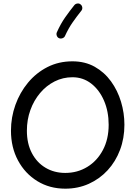

<svg xmlns="http://www.w3.org/2000/svg" viewBox="-20 -1061 785 1119"><path d="M360.4 38.6Q269 38.6 197.5 -5.4Q126 -49.3 85 -125.7Q43.9 -202.1 43.9 -299.3Q43.9 -377 69.8 -449.5Q95.7 -522 143.3 -579.3Q190.9 -636.7 256.6 -670.2Q322.3 -703.6 402.3 -703.6Q475.6 -703.6 532 -671.9Q588.4 -640.1 627 -586.9Q665.5 -533.7 685.3 -468Q705.1 -402.3 705.1 -334Q705.1 -254.9 679.4 -187Q653.8 -119.1 607.2 -68.6Q560.5 -18.1 497.6 10.3Q434.6 38.6 360.4 38.6ZM360.4 -53.2Q431.6 -53.2 489 -88.4Q546.4 -123.5 579.8 -186.8Q613.3 -250 613.3 -334Q613.3 -411.6 586.2 -474.4Q559.1 -537.1 511.5 -574Q463.9 -610.8 402.3 -610.8Q346.7 -610.8 298.3 -586.4Q250 -562 213.6 -518.8Q177.2 -475.6 157 -419.4Q136.7 -363.3 136.7 -299.3Q136.7 -224.1 165.8 -168.7Q194.8 -113.3 245.4 -83.3Q295.9 -53.2 360.4 -53.2ZM449.7 -1035.2Q458 -1028.8 459.5 -1017.8Q460.9 -1006.8 454.1 -998.5Q426.8 -964.4 403.1 -930.4Q379.4 -896.5 358.9 -851.6Q355 -842.3 344.5 -838.4Q334 -834.5 324.2 -838.4Q314.9 -842.3 311 -853Q307.1 -863.8 311.5 -873Q333.5 -922.4 359.6 -959.5Q385.7 -996.6 413.1 -1030.8Q419.9 -1039.1 430.9 -1040.5Q441.9 -1042 449.7 -1035.2Z"/></svg>

Font: Mikhak-DS1-FD Medium
Style: Regular
Weight: 500
Designer: Amin Abedi
Version: Version 3.2